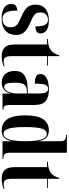

<svg xmlns="http://www.w3.org/2000/svg" viewBox="709 -1509 810 2268"><g transform="rotate(90 1114.0 -375.0)"><path d="M199 10Q136 10 98 -5.5Q60 -21 43.5 -46.5Q27 -72 27 -102Q27 -145 51.5 -159.5Q76 -174 105 -174Q105 -80 128 -40Q151 0 204 0Q248 0 275 -24Q302 -48 302 -98Q302 -132 288.5 -152.5Q275 -173 248.5 -187.5Q222 -202 184 -219Q138 -239 104.5 -260Q71 -281 53 -311.5Q35 -342 35 -389Q35 -469 86 -508Q137 -547 222 -547Q304 -547 339.5 -518Q375 -489 375 -450Q375 -421 355.5 -405Q336 -389 292 -389Q292 -469 273 -503Q254 -537 212 -537Q181 -537 154 -516.5Q127 -496 127 -446Q127 -414 140 -394Q153 -374 180.5 -359Q208 -344 251 -326Q292 -309 324 -288Q356 -267 374.5 -236Q393 -205 393 -158Q393 -81 343.5 -35.5Q294 10 199 10Z M641 10Q577 10 541 -25Q505 -60 505 -147V-526H441V-536Q521 -536 567 -567Q617 -600 633 -671H643V-536H753V-526H643V-107Q643 -56 657.5 -34.5Q672 -13 704 -13Q716 -13 730 -15Q744 -17 762 -23V-13Q747 -6 716 2Q685 10 641 10Z M955 10Q895 10 856.5 -30Q818 -70 818 -145Q818 -220 866.5 -256.5Q915 -293 1012 -296L1084 -299V-417Q1084 -486 1071.5 -512Q1059 -538 1028 -538Q994 -538 981 -504.5Q968 -471 968 -381Q911 -381 882.5 -396.5Q854 -412 854 -446Q854 -481 878.5 -503.5Q903 -526 944 -537Q985 -548 1036 -548Q1127 -548 1173.5 -509.5Q1220 -471 1220 -378V-82Q1220 -39 1231.5 -24.5Q1243 -10 1273 -10H1276V0H1085V-90H1083Q1067 -35 1033.5 -12.5Q1000 10 955 10ZM1006 -19Q1029 -19 1046.5 -39.5Q1064 -60 1074 -94.5Q1084 -129 1084 -169V-289L1047 -287Q996 -284 976.5 -252Q957 -220 957 -149Q957 -74 968.5 -46.5Q980 -19 1006 -19Z M1521 10Q1435 10 1389 -55.5Q1343 -121 1343 -268Q1343 -415 1389 -481Q1435 -547 1518 -547Q1573 -547 1604.5 -519Q1636 -491 1647 -429H1649Q1648 -479 1648 -516Q1648 -553 1648 -581V-685Q1648 -728 1628.5 -739Q1609 -750 1581 -750H1572V-760H1784V-83Q1784 -38 1801 -24Q1818 -10 1847 -10H1857V0H1649V-108H1647Q1636 -49 1606.5 -19.5Q1577 10 1521 10ZM1560 -12Q1606 -12 1627 -77Q1648 -142 1648 -271Q1648 -394 1628 -458.5Q1608 -523 1561 -523Q1519 -523 1500 -466Q1481 -409 1481 -270Q1481 -129 1500 -70.5Q1519 -12 1560 -12Z M2090 10Q2026 10 1990 -25Q1954 -60 1954 -147V-526H1890V-536Q1970 -536 2016 -567Q2066 -600 2082 -671H2092V-536H2202V-526H2092V-107Q2092 -56 2106.5 -34.5Q2121 -13 2153 -13Q2165 -13 2179 -15Q2193 -17 2211 -23V-13Q2196 -6 2165 2Q2134 10 2090 10Z"/></g></svg>

Font: Noto Serif Display Condensed
Style: Bold
Weight: 700
Width: 3
Designer: Monotype Design Team
Foundry: Monotype Imaging Inc.
Version: Version 2.009